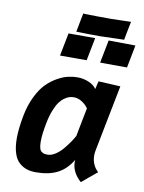

<svg xmlns="http://www.w3.org/2000/svg" viewBox="-92 -888 725 967"><g transform="rotate(10 270.5 -404.5)"><path d="M498.5 -823.7Q495.1 -808.1 489 -776.4Q482.9 -744.6 480 -729H471.7Q372.6 -725.6 358.9 -725.6Q294.4 -725.6 244.6 -727.1Q243.2 -727.1 240.2 -727.3Q237.3 -727.5 235.8 -727.5Q238.8 -743.7 244.9 -775.6Q251 -807.6 254.4 -823.7Q260.3 -822.8 263.7 -822.8Q311 -821.3 396 -821.3Q412.1 -821.3 446.3 -822.5Q480.5 -823.7 490.2 -823.7ZM403.8 -711.9 541 -710.4 518.6 -594.2 380.9 -594.7ZM198.7 -711.9H335L312 -594.7H175.8ZM167.5 -250.5Q155.3 -189.5 155.3 -151.9Q155.3 -130.9 158.9 -117.9Q162.6 -105 170.4 -99.9Q178.2 -94.7 184.3 -93.5Q190.4 -92.3 201.7 -92.3Q220.2 -92.3 241.5 -106.4Q262.7 -120.6 279.8 -141.6Q296.9 -162.6 308.6 -179.9Q320.3 -197.3 327.1 -210.4Q331.5 -234.9 341.1 -283.4Q350.6 -332 355.5 -356Q343.8 -373.5 323.5 -386.7Q303.2 -399.9 281.7 -399.9Q270.5 -399.9 259.8 -397Q249 -394 235.1 -384.5Q221.2 -375 209.5 -359.4Q197.8 -343.8 186.3 -315.7Q174.8 -287.6 167.5 -250.5ZM435.1 -154.3Q432.6 -140.6 432.6 -130.4Q432.6 -81.5 466.8 -49.3Q453.6 -38.6 428 -17.1Q402.3 4.4 389.6 15.1Q341.8 -27.8 341.8 -80.6Q341.8 -86.9 342.3 -90.3Q312.5 -40.5 268.3 -17.6Q224.1 5.4 157.7 5.4Q130.9 5.4 110.1 -1.5Q89.4 -8.3 71.3 -24.7Q53.2 -41 43.5 -72Q33.7 -103 33.7 -147.5Q33.7 -195.8 46.9 -265.1Q57.6 -320.3 78.9 -363.5Q100.1 -406.7 124.8 -431.9Q149.4 -457 178.7 -473.6Q208 -490.2 232.9 -496.1Q257.8 -502 281.2 -502Q312 -502 339.1 -490.7Q366.2 -479.5 379.9 -459.5Q381.3 -466.3 384.5 -480Q387.7 -493.7 389.6 -500.5L502 -494.6Q490.7 -438 468.5 -324.5Q446.3 -210.9 435.1 -154.3Z"/></g></svg>

Font: Fantasque Sans Mono
Style: Bold Italic
Weight: 700
Italic angle: -11°
Monospace: yes
Designer: Jany Belluz
Version: Version 1.7.1